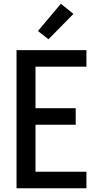

<svg xmlns="http://www.w3.org/2000/svg" viewBox="-20 -1002 540 1022"><path d="M68 0V-735H440V-647H169V-426H383V-338H169V-88H440V0ZM238 -793 182 -837 304 -982 371 -928Z"/></svg>

Font: Iosevka Term Semibold
Style: Regular
Weight: 600
Monospace: yes
Designer: Belleve Invis
Foundry: Belleve Invis
Version: Version 31.4.0